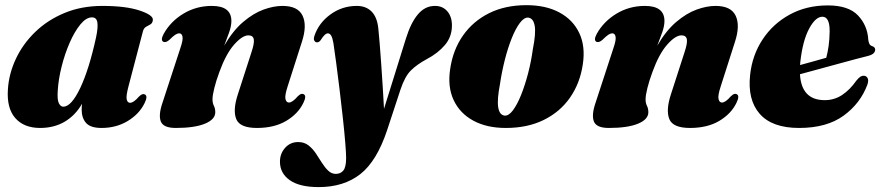

<svg xmlns="http://www.w3.org/2000/svg" viewBox="-20 -496 3506 763"><path d="M490.5 -152.5Q480.5 -114.5 483.5 -101Q486.5 -87.5 497 -87.5Q511 -87.5 532 -112Q540.5 -120 545.2 -121.5Q550 -123 555 -121Q569 -115 554.5 -86Q533.5 -43 487.8 -15.2Q442 12.5 383.5 12.5Q340 12.5 322.2 -7.2Q304.5 -27 304.5 -61Q304.5 -70.5 306 -83.5Q279 -37 236.8 -12.2Q194.5 12.5 139.5 12.5Q75 12.5 40.5 -27Q6 -66.5 11.5 -142Q15.5 -203.5 43.2 -262.5Q71 -321.5 120 -369Q169 -416.5 236.5 -444.5Q304 -472.5 387 -472.5Q480 -472.5 534.8 -454.2Q589.5 -436 587.5 -416.5Q586 -404 577.8 -399.2Q569.5 -394.5 560.5 -389.5Q551.5 -384.5 548 -371.5ZM209.5 -135.5Q207 -99 214 -85.5Q221 -72 231.5 -72Q263.5 -72 298.8 -146.2Q334 -220.5 361.5 -346.5Q370 -386 367 -406.5Q364 -427 345.5 -427Q322.5 -427 299.5 -399Q276.5 -371 257 -326.5Q237.5 -282 224.8 -231.2Q212 -180.5 209.5 -135.5Z M630 -329.5Q616.5 -335.5 630.5 -361.5Q658 -411 709 -441.8Q760 -472.5 822 -472.5Q899.5 -472.5 899.5 -412.5Q899.5 -392 890.2 -366.2Q881 -340.5 871 -314.5Q905.5 -374 946 -408.5Q986.5 -443 1027 -457.8Q1067.5 -472.5 1102.5 -472.5Q1164 -472.5 1182.5 -433.5Q1201 -394.5 1179.5 -329L1123 -152.5Q1111 -115.5 1114.5 -102Q1118 -88.5 1128 -88.5Q1142 -88.5 1163 -113Q1171.5 -121 1176.2 -122.5Q1181 -124 1186 -122Q1200 -116 1185.5 -87Q1164.5 -43.5 1117.2 -15.5Q1070 12.5 1001 12.5Q933 12.5 918.8 -23Q904.5 -58.5 925.5 -122L979 -287.5Q991.5 -324.5 988.5 -340Q985.5 -355.5 967 -355.5Q943 -355.5 910.5 -318.8Q878 -282 852 -210.5Q839 -175.5 831.8 -146.5Q824.5 -117.5 824.5 -101Q824.5 -86.5 830 -75.5Q835.5 -64.5 835.5 -50Q835.5 -21.5 794.5 -4.5Q753.5 12.5 678.5 12.5Q629.5 12.5 619.2 -13Q609 -38.5 625.5 -87L697 -305.5Q708 -337.5 705.2 -350.5Q702.5 -363.5 692.5 -363.5Q685 -363.5 676.5 -358Q668 -352.5 653 -337.5Q639.5 -326 630 -329.5Z M1593 -342.5Q1612.5 -405.5 1640.8 -439Q1669 -472.5 1708.5 -472.5Q1739.5 -472.5 1757.8 -451Q1776 -429.5 1776 -395Q1776 -350 1748.2 -317.2Q1720.5 -284.5 1676 -261Q1637 -240 1613 -216.2Q1589 -192.5 1571.5 -140L1518.5 21Q1477.5 144.5 1411.8 196Q1346 247.5 1246.5 247.5Q1170.5 247.5 1131.5 220Q1092.5 192.5 1092.5 146.5Q1092.5 114.5 1113 91.5Q1133.5 68.5 1165 68.5Q1188.5 68.5 1205.2 81.2Q1222 94 1234.8 113Q1247.5 132 1259.2 150.8Q1271 169.5 1284.2 182.2Q1297.5 195 1314.5 195Q1333.5 195 1344.5 181.5Q1355.5 168 1355.5 131.5Q1355.5 113 1352 70.5Q1348.5 28 1342.5 -27.2Q1336.5 -82.5 1329.5 -139.8Q1322.5 -197 1316 -246.2Q1309.5 -295.5 1305 -324.5Q1301.5 -345.5 1296 -354.5Q1290.5 -363.5 1283 -363.5Q1271 -363.5 1254 -336Q1246.5 -326 1237 -328Q1232 -329 1228.8 -335Q1225.5 -341 1229.5 -353.5Q1246.5 -404.5 1293 -438.5Q1339.5 -472.5 1398 -472.5Q1434.5 -472.5 1456.8 -450Q1479 -427.5 1483.5 -382Q1486 -359 1489 -321Q1492 -283 1495.2 -237.8Q1498.5 -192.5 1501.2 -147Q1504 -101.5 1506 -63.5Z M2072 -475.5Q2149.5 -475.5 2203.5 -446.2Q2257.5 -417 2282.2 -364.2Q2307 -311.5 2296 -240Q2285 -165.5 2245.5 -108.5Q2206 -51.5 2141.2 -19.5Q2076.5 12.5 1990 12.5Q1914.5 12.5 1861 -16.5Q1807.5 -45.5 1782.8 -98.2Q1758 -151 1769 -222Q1780 -298 1820 -355Q1860 -412 1924 -443.8Q1988 -475.5 2072 -475.5ZM1985 -36.5Q2001.5 -35 2018.5 -57.8Q2035.5 -80.5 2051 -119.2Q2066.5 -158 2078.8 -205.2Q2091 -252.5 2097.5 -300.5Q2110 -362.5 2105 -392.8Q2100 -423 2079.5 -426Q2063 -427.5 2046 -405Q2029 -382.5 2013.5 -343.8Q1998 -305 1986 -257.5Q1974 -210 1967 -162.5Q1955 -100.5 1959.8 -70Q1964.5 -39.5 1985 -36.5Z M2351 -329.5Q2337.5 -335.5 2351.5 -361.5Q2379 -411 2430 -441.8Q2481 -472.5 2543 -472.5Q2620.5 -472.5 2620.5 -412.5Q2620.5 -392 2611.2 -366.2Q2602 -340.5 2592 -314.5Q2626.5 -374 2667 -408.5Q2707.5 -443 2748 -457.8Q2788.5 -472.5 2823.5 -472.5Q2885 -472.5 2903.5 -433.5Q2922 -394.5 2900.5 -329L2844 -152.5Q2832 -115.5 2835.5 -102Q2839 -88.5 2849 -88.5Q2863 -88.5 2884 -113Q2892.5 -121 2897.2 -122.5Q2902 -124 2907 -122Q2921 -116 2906.5 -87Q2885.5 -43.5 2838.2 -15.5Q2791 12.5 2722 12.5Q2654 12.5 2639.8 -23Q2625.5 -58.5 2646.5 -122L2700 -287.5Q2712.5 -324.5 2709.5 -340Q2706.5 -355.5 2688 -355.5Q2664 -355.5 2631.5 -318.8Q2599 -282 2573 -210.5Q2560 -175.5 2552.8 -146.5Q2545.5 -117.5 2545.5 -101Q2545.5 -86.5 2551 -75.5Q2556.5 -64.5 2556.5 -50Q2556.5 -21.5 2515.5 -4.5Q2474.5 12.5 2399.5 12.5Q2350.5 12.5 2340.2 -13Q2330 -38.5 2346.5 -87L2418 -305.5Q2429 -337.5 2426.2 -350.5Q2423.5 -363.5 2413.5 -363.5Q2406 -363.5 2397.5 -358Q2389 -352.5 2374 -337.5Q2360.5 -326 2351 -329.5Z M3427.5 -161Q3399.5 -85 3332.2 -36.2Q3265 12.5 3155.5 12.5Q3048.5 12.5 2999.2 -43.5Q2950 -99.5 2961 -199Q2969.5 -277 3010.5 -339.2Q3051.5 -401.5 3118.2 -438Q3185 -474.5 3269.5 -474.5Q3352 -474.5 3389.8 -434.5Q3427.5 -394.5 3430.5 -338Q3431.5 -329 3434.8 -322Q3438 -315 3446.5 -312.5Q3458 -308.5 3458 -298.5Q3458 -291.5 3452.2 -285Q3446.5 -278.5 3430.5 -274Q3414 -270 3383 -261.8Q3352 -253.5 3313.5 -243Q3275 -232.5 3234.5 -221.5Q3194 -210.5 3159 -201Q3165 -98 3257.5 -98Q3295.5 -98 3326.5 -118.5Q3357.5 -139 3383.5 -176Q3393 -187.5 3399.5 -191.5Q3406 -195.5 3413.5 -195Q3422.5 -194.5 3427.5 -186.2Q3432.5 -178 3427.5 -161ZM3160.5 -250.5Q3160 -244 3159.5 -237.5Q3186.5 -245 3214 -252.5Q3241.5 -260 3263.5 -266.5Q3269 -286.5 3272.8 -312.8Q3276.5 -339 3277 -371Q3277.5 -429.5 3248 -429.5Q3221 -429.5 3195.5 -382.2Q3170 -335 3160.5 -250.5Z"/></svg>

Font: Fraunces 72pt Black
Style: Italic
Weight: 900
Italic angle: -16°
Version: Version 1.000;[b76b70a41]